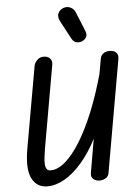

<svg xmlns="http://www.w3.org/2000/svg" viewBox="-76 -1326 956 1390"><g transform="rotate(-5 402.0 -631.5)"><path d="M210 9Q135 9 99.5 -59.5Q64 -128 89.5 -274.5L195 -871.5Q197.5 -883.5 206.8 -897Q216 -910.5 231.2 -920Q246.5 -929.5 266.5 -928.5Q295 -928.5 311.2 -910.8Q327.5 -893 322.5 -865.5L216.5 -262.5Q211 -230 207.8 -201.2Q204.5 -172.5 206 -150.8Q207.5 -129 216.5 -116.8Q225.5 -104.5 244.5 -104.5Q296 -104.5 350.8 -151.2Q405.5 -198 460 -285.5Q514.5 -373 564.8 -495.5Q615 -618 657 -769L676.5 -879.5Q680.5 -901.5 698.2 -915Q716 -928.5 744 -928.5Q776.5 -928.5 792.2 -911.5Q808 -894.5 803.5 -868L659.5 -47.5Q655 -23 634.5 -11.5Q614 0 592 0Q565.5 0 546.2 -15.2Q527 -30.5 533 -62.5L575 -305.5Q522.5 -204 461.5 -134Q400.5 -64 336.5 -27.5Q272.5 9 210 9ZM557.5 -1018Q537 -1007 513.8 -1011.5Q490.5 -1016 476.5 -1042L407.5 -1171Q387.5 -1208.5 400.5 -1234Q413.5 -1259.5 440 -1268Q467 -1277 491 -1265.2Q515 -1253.5 525 -1228.5L582 -1089Q592.5 -1062.5 584.5 -1045.5Q576.5 -1028.5 557.5 -1018Z"/></g></svg>

Font: Edu AU VIC WA NT Pre SemiBold
Style: Regular
Weight: 600
Designer: Tina and Corey Anderson, Eben Sorkin, Mirko Velimirovic
Foundry: Google for Education
Version: Version 1.001